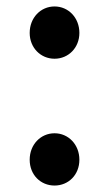

<svg xmlns="http://www.w3.org/2000/svg" viewBox="-20 -562 338 595"><path d="M149 -380C192 -380 226 -414 226 -460C226 -507 192 -542 149 -542C106 -542 72 -507 72 -460C72 -414 106 -380 149 -380ZM149 13C192 13 226 -20 226 -67C226 -114 192 -149 149 -149C106 -149 72 -114 72 -67C72 -20 106 13 149 13Z"/></svg>

Font: Noto Sans Japanese Medium
Style: Regular
Weight: 500
Designer: Ryoko NISHIZUKA (kana & ideographs); Paul D. Hunt (Latin, Greek & Cyrillic); Wenlong ZHANG (bopomofo); Sandoll Communica
Foundry: Adobe Systems Incorporated
Version: Version 1.000;PS 1;hotconv 1.0.78;makeotf.lib2.5.61930